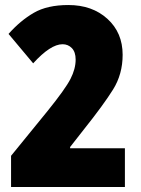

<svg xmlns="http://www.w3.org/2000/svg" viewBox="-20 -744 563 764"><path d="M477 0V-154H259V-159L313 -228Q392 -327 430 -388Q468 -449 468 -526Q468 -614 407.5 -669Q347 -724 252 -724Q168 -724 114.5 -693Q61 -662 14 -609L112 -492Q181 -568 229 -568Q251 -568 266 -552.5Q281 -537 281 -507Q281 -470 260.5 -430Q240 -390 169 -302L24 -124V0Z"/></svg>

Font: Noto Sans Display SemiCondensed Black
Style: Regular
Weight: 900
Width: 4
Designer: Monotype Design Team
Foundry: Monotype Imaging Inc.
Version: Version 1.900